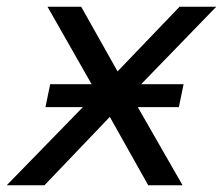

<svg xmlns="http://www.w3.org/2000/svg" viewBox="-54 -550 662 570"><path d="M-34 0 192 -232H81L95 -300H218L87 -530H187L295 -338L479 -530H588L365 -300H491L477 -232H355L488 0H386L272 -203L78 0Z"/></svg>

Font: Montserrat Medium
Style: Italic
Weight: 500
Italic angle: -11.3°
Designer: Julieta Ulanovsky
Foundry: Julieta Ulanovsky
Version: Version 9.000; ttfautohint (v1.8.4.7-5d5b)